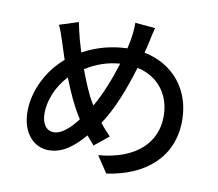

<svg xmlns="http://www.w3.org/2000/svg" viewBox="-87 -888 1175 1034"><g transform="rotate(10 500.0 -370.5)"><path d="M417 -321C393 -360 366 -424 342 -490C398 -525 459 -548 529 -553C502 -465 466 -374 426 -306ZM367 -220C327 -167 282 -127 240 -127C199 -127 174 -163 174 -221C174 -291 208 -372 264 -431C294 -355 326 -285 356 -238ZM571 -784C572 -761 569 -725 565 -701C562 -682 558 -662 553 -641C470 -638 392 -619 312 -576C305 -600 298 -623 292 -644C285 -672 277 -705 271 -735L168 -702C182 -672 193 -640 203 -607C212 -579 221 -550 231 -521C141 -445 82 -326 82 -214C82 -93 151 -27 229 -27C302 -27 360 -69 423 -142C436 -126 450 -110 464 -94L542 -157C523 -176 503 -198 485 -222C542 -305 589 -427 625 -547C739 -523 809 -433 809 -314C809 -174 708 -65 498 -47L558 43C767 13 911 -107 911 -309C911 -480 805 -603 648 -634C653 -652 657 -670 661 -687C666 -709 673 -748 681 -774Z"/></g></svg>

Font: Noto Sans Japanese Medium
Style: Regular
Weight: 500
Designer: Ryoko NISHIZUKA (kana & ideographs); Paul D. Hunt (Latin, Greek & Cyrillic); Wenlong ZHANG (bopomofo); Sandoll Communica
Foundry: Adobe Systems Incorporated
Version: Version 1.000;PS 1;hotconv 1.0.78;makeotf.lib2.5.61930